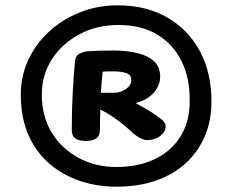

<svg xmlns="http://www.w3.org/2000/svg" viewBox="-20 -979 850 722"><path d="M58.2 -623Q58.2 -692.4 86.2 -753.2Q114.2 -813.9 164.3 -860.1Q214.3 -906.2 280.6 -932.6Q346.8 -959 423.2 -959Q528.2 -959 607.3 -914.2Q686.4 -869.4 730.8 -788.2Q775.2 -707 775.2 -597Q775.2 -526.6 750.8 -468.3Q726.4 -410.1 680.3 -366.9Q634.1 -323.8 567.9 -300.4Q501.7 -277 417.2 -277Q344.8 -277 280.1 -298.9Q215.3 -320.8 165.3 -363.9Q115.2 -407.1 86.7 -471.8Q58.2 -536.6 58.2 -623ZM137.2 -623Q137.2 -542 174.2 -481Q211.2 -420 275.2 -385.5Q339.2 -351 418.2 -351Q500.2 -351 562.7 -381Q625.2 -411 659.7 -467.5Q694.2 -524 693.2 -601Q694.2 -684 663.2 -748Q632.2 -812 572.2 -848.5Q512.2 -885 425.2 -885Q343.2 -885 278.2 -850Q213.2 -815 175.2 -756Q137.2 -697 137.2 -623ZM301.8 -449Q277.2 -449 263.6 -458.2Q249.9 -467.4 249.9 -491.1Q249.9 -562.1 253.3 -628.5Q256.7 -694.9 261.9 -747.9Q264.4 -770.9 280.9 -778.2Q297.3 -785.4 309 -786.2Q328.1 -787.4 355.5 -788.3Q382.9 -789.2 408.8 -789Q457.8 -788.8 497.1 -779.3Q536.4 -769.8 559.4 -748.5Q582.3 -727.2 582.3 -690.7Q582.3 -669.4 571.8 -649.6Q561.2 -629.7 540.6 -614.2Q520 -598.8 489.4 -591.6Q522.6 -574.4 546.4 -559.1Q570.2 -543.8 589.7 -528.1Q597 -521.6 599.9 -516.3Q602.9 -511.1 602.9 -503.9Q602.9 -483.1 582.2 -467.6Q561.6 -452 531.2 -452Q523.8 -452 509.2 -458.8Q494.7 -465.7 479.4 -479.1Q467.3 -491 448.2 -506.7Q429.1 -522.3 405.9 -538.6Q382.8 -554.8 357.4 -567.1Q356.7 -553 356.2 -533Q355.7 -513 355.7 -491.1Q355.7 -467.4 341.9 -458.2Q328.1 -449 301.8 -449ZM359.4 -630.1Q365.8 -630.1 381.8 -630.1Q397.9 -630.1 408.8 -630.1Q425.6 -630.1 440.3 -636.7Q455.1 -643.3 464.5 -654.1Q473.9 -664.9 473.9 -676.9Q473.9 -698 454.9 -704.2Q435.9 -710.3 411.3 -710.6Q404.7 -710.8 388.6 -710.6Q372.4 -710.3 366.1 -709.3Q363.9 -689.8 362.2 -670.3Q360.4 -650.9 359.4 -630.1Z"/></svg>

Font: Playpen Sans Hebrew
Style: Regular
Weight: 400
Designer: Tom Grace, Laura Meseguer, Veronika Burian, José Scaglione
Foundry: TypeTogether
Version: Version 2.000